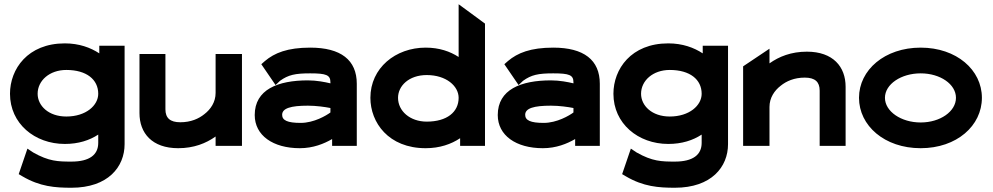

<svg xmlns="http://www.w3.org/2000/svg" viewBox="-20 -686 4669 903"><path d="M157 -245C157 -307 213 -357 292 -357C387 -357 442 -312 442 -245C442 -190 384 -138 292 -138C208 -138 157 -189 157 -245ZM27 -245C27 -105 143 -9 285 -9C349 -9 401 -26 442 -53V-14C442 42 401 74 316 74C253 74 210 73 136 31L109 13L68 133L85 143C168 192 240 197 316 197C488 197 566 99 566 -8V-471H447V-435C406 -462 352 -482 285 -482C110 -482 27 -361 27 -245Z M636 -154C636 -60 695 11 818 11C892 11 949 -12 994 -44V0H1118V-432H994V-249C994 -206 971 -172 941 -149C915 -128 878 -111 828 -111C780 -111 758 -131 758 -172V-432H636Z M1209 -384 1276 -286 1297 -306C1336 -334 1368 -341 1439 -341C1515 -341 1534 -333 1534 -299V-294C1509 -300 1469 -308 1428 -308C1287 -308 1178 -265 1178 -145C1178 -49 1264 11 1390 11C1453 11 1504 -10 1542 -32V0H1658V-292C1658 -404 1583 -462 1439 -462C1332 -462 1271 -437 1226 -399ZM1307 -146C1307 -177 1348 -189 1428 -189C1467 -189 1509 -183 1534 -178V-157C1515 -143 1457 -108 1394 -108C1332 -108 1307 -120 1307 -146Z M2144 -36V0H2261V-575L2137 -666V-418C2097 -444 2046 -462 1982 -462C1840 -462 1722 -366 1722 -226C1722 -110 1807 11 1982 11C2048 11 2102 -8 2144 -36ZM2137 -226C2137 -159 2082 -114 1987 -114C1908 -114 1852 -164 1852 -226C1852 -282 1903 -333 1987 -333C2079 -333 2137 -281 2137 -226Z M2352 -384 2419 -286 2440 -306C2479 -334 2511 -341 2582 -341C2658 -341 2677 -333 2677 -299V-294C2652 -300 2612 -308 2571 -308C2430 -308 2321 -265 2321 -145C2321 -49 2407 11 2533 11C2596 11 2647 -10 2685 -32V0H2801V-292C2801 -404 2726 -462 2582 -462C2475 -462 2414 -437 2369 -399ZM2450 -146C2450 -177 2491 -189 2571 -189C2610 -189 2652 -183 2677 -178V-157C2658 -143 2600 -108 2537 -108C2475 -108 2450 -120 2450 -146Z M2995 -245C2995 -307 3051 -357 3130 -357C3225 -357 3280 -312 3280 -245C3280 -190 3222 -138 3130 -138C3046 -138 2995 -189 2995 -245ZM2865 -245C2865 -105 2981 -9 3123 -9C3187 -9 3239 -26 3280 -53V-14C3280 42 3239 74 3154 74C3091 74 3048 73 2974 31L2947 13L2906 133L2923 143C3006 192 3078 197 3154 197C3326 197 3404 99 3404 -8V-471H3285V-435C3244 -462 3190 -482 3123 -482C2948 -482 2865 -361 2865 -245Z M3957 -278C3957 -372 3898 -443 3775 -443C3701 -443 3644 -420 3599 -388V-457L3475 -374V0H3599V-183C3599 -226 3622 -260 3652 -283C3678 -304 3715 -321 3765 -321C3813 -321 3835 -301 3835 -260V0H3957Z M4310 -341C4402 -341 4476 -290 4476 -226C4476 -162 4402 -110 4310 -110C4218 -110 4142 -162 4142 -226C4142 -290 4218 -341 4310 -341ZM4310 11C4480 11 4598 -95 4598 -226C4598 -357 4479 -462 4310 -462C4141 -462 4020 -357 4020 -226C4020 -95 4140 11 4310 11Z"/></svg>

Font: Charger
Style: Hemi
Weight: 900
Designer: Jasper
Foundry: Cannot Into Space Fonts
Version: Version 0.99